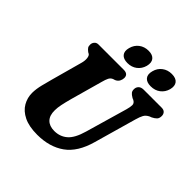

<svg xmlns="http://www.w3.org/2000/svg" viewBox="-236 -1085 1277 1277"><g transform="rotate(45 403.0 -446.0)"><path d="M523 -232.5 608 -527Q616 -555 616.2 -573.5Q616.5 -592 596 -603L584 -608Q563.5 -620 555.8 -630.2Q548 -640.5 548.5 -657Q548.5 -675 560.8 -687.5Q573 -700 597.5 -700H765.5Q786 -700 796 -689Q806 -678 806 -661.5Q806 -639.5 795.2 -628.2Q784.5 -617 764.5 -607L751 -602Q727.5 -590.5 717.2 -572.2Q707 -554 697.5 -520L613.5 -224Q578.5 -98 500.8 -42.5Q423 13 308 13Q230.5 13 181.5 -11Q132.5 -35 109.5 -75Q86.5 -115 87 -162Q87.5 -198 98 -240.2Q108.5 -282.5 118 -316.5L178 -534.5Q185 -559.5 182.8 -581Q180.5 -602.5 170.5 -609.5L159.5 -615.5Q144.5 -627 138.5 -636Q132.5 -645 133 -661Q133.5 -676.5 143.8 -688.2Q154 -700 172 -700H409Q451.5 -700 451 -663Q450.5 -647.5 442.8 -633Q435 -618.5 417 -610.5L402.5 -606Q386 -599 378 -583Q370 -567 362.5 -538.5L300.5 -316.5Q288 -270.5 281.8 -240Q275.5 -209.5 275.5 -185.5Q274.5 -136 299.5 -110.5Q324.5 -85 370.5 -85Q423.5 -85 461.5 -117.5Q499.5 -150 523 -232.5ZM395 -748.5Q356.5 -748.5 339.5 -769.2Q322.5 -790 332.5 -827Q342.5 -864 370.5 -885.2Q398.5 -906.5 437.5 -906.5Q476 -906.5 492.5 -885.2Q509 -864 499.5 -827Q489.5 -791 461.8 -769.8Q434 -748.5 395 -748.5ZM613.5 -748.5Q575 -748.5 558 -769.2Q541 -790 551 -827Q560.5 -864 588.8 -885.2Q617 -906.5 655.5 -906.5Q695.5 -906.5 712 -885.2Q728.5 -864 719 -827Q709 -791 681.2 -769.8Q653.5 -748.5 613.5 -748.5Z"/></g></svg>

Font: Fraunces 72pt S100
Style: Bold Italic
Weight: 700
Italic angle: -16°
Version: Version 1.000; ttfautohint (v1.8.3)